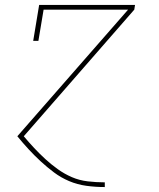

<svg xmlns="http://www.w3.org/2000/svg" viewBox="-20 -550 640 775"><path d="M402 205Q365 205 328.5 200Q292 195 259 181Q226 167 198 146Q170 125 144.5 101.5Q119 78 95.5 52.5Q72 27 50 0L497 -511H156L135 -385H114L138 -530H525L522 -511L76 0Q96 24 118 47.5Q140 71 163.5 92.5Q187 114 213.5 133Q240 152 270 165Q300 178 334 182Q368 186 402 186H403V205Z"/></svg>

Font: Iosevka Slab ThExObl
Style: Regular
Weight: 100
Width: 7
Italic angle: -9°
Monospace: yes
Designer: Belleve Invis
Foundry: Belleve Invis
Version: Version 11.1.1; ttfautohint (v1.8.3)